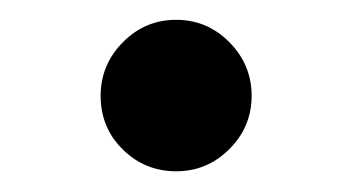

<svg xmlns="http://www.w3.org/2000/svg" viewBox="-20 -170 349 190"><path d="M79.6 -75.2Q79.6 -106 101.6 -128.2Q123.5 -150.4 154.3 -150.4Q185.1 -150.4 207 -128.2Q229 -106 229 -75.2Q229 -44.4 207 -22.5Q185.1 -0.5 154.3 -0.5Q123.5 -0.5 101.6 -22Q79.6 -43.5 79.6 -75.2Z"/></svg>

Font: Vazir Medium FD-WOL-UI
Style: Medium-FD-WOL-UI
Weight: 500
Designer: Saber Rastikerdar
Foundry: Saber Rastikerdar
Version: Version 30.0.0